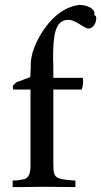

<svg xmlns="http://www.w3.org/2000/svg" viewBox="-20 -754 408 774"><path d="M45 -422 31 -407C32 -403 33 -398 33 -393H103V-83C102 -52 95 -38 79 -32L51 -27C45 -27 38 -27 31 -26V0H74C101 0 126 -1 157 -1C195 -1 228 0 261 0H284V-26C201 -32 195 -35 195 -94V-393H309C313 -402 315 -415 315 -427C315 -432 315 -436 314 -440H195V-490C195 -498 194 -506 194 -514C194 -611 201 -674 256 -674C286 -674 319 -639 336 -639C354 -639 368 -659 368 -681C368 -687 366 -691 360 -693C360 -695 361 -697 361 -699C361 -721 330 -734 299 -734C185 -720 121 -583 110 -537C106 -520 103 -503 104 -483L102 -443Z"/></svg>

Font: Sibila
Style: Regular
Weight: 400
Designer: Stefan Peev
Foundry: Context Ltd
Version: Version 1.000